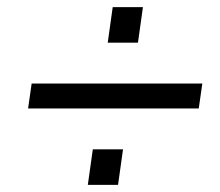

<svg xmlns="http://www.w3.org/2000/svg" viewBox="-20 -620 620 540"><path d="M59 -315 69 -385H549L539 -315ZM227 -100 241 -200H326L312 -100ZM283 -500 297 -600H382L368 -500Z"/></svg>

Font: Finlandica
Style: Italic
Weight: 400
Italic angle: -8°
Designer: Niklas Ekholm, Juho Hiilivirta, Jaakko Suomalainen
Foundry: Helsinki Type Studio
Version: Version 1.064